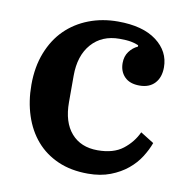

<svg xmlns="http://www.w3.org/2000/svg" viewBox="-67 -599 661 676"><g transform="rotate(10 264.0 -261.0)"><path d="M290 12Q229 12 182.5 -8.5Q136 -29 104.5 -65.5Q73 -102 56.5 -152.5Q40 -203 40 -262Q40 -326 60 -377Q80 -428 115 -462.5Q150 -497 198 -515.5Q246 -534 302 -534Q391 -534 440 -497Q489 -460 489 -403Q489 -367 469.5 -346Q450 -325 415 -325Q380 -325 361.5 -344Q343 -363 343 -393Q343 -417 355.5 -434Q368 -451 386 -459V-464Q375 -469 359.5 -472Q344 -475 318 -475Q255 -475 218 -433Q181 -391 181 -319V-224Q181 -153 215 -114Q249 -75 309 -75Q366 -75 399.5 -101Q433 -127 450 -164L498 -134Q489 -109 472.5 -83Q456 -57 430.5 -36Q405 -15 370 -1.5Q335 12 290 12Z"/></g></svg>

Font: IBM Plex Serif SemiBold
Style: Regular
Weight: 600
Designer: Mike Abbink, Paul van der Laan, Pieter van Rosmalen
Foundry: Bold Monday
Version: Version 2.5